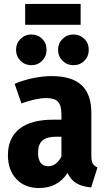

<svg xmlns="http://www.w3.org/2000/svg" viewBox="-20 -932 535 969"><path d="M472 -87 440 14Q395 10 366 -7Q337 -24 321 -59Q271 17 177 17Q105 17 62.5 -28.5Q20 -74 20 -149Q20 -236 78.5 -282Q137 -328 248 -328H290V-353Q290 -400 273 -418.5Q256 -437 213 -437Q164 -437 88 -410L54 -509Q99 -528 148 -538Q197 -548 240 -548Q343 -548 392 -502Q441 -456 441 -362V-147Q441 -120 448 -107Q455 -94 472 -87ZM290 -143V-242H262Q216 -242 194 -222.5Q172 -203 172 -162Q172 -128 185 -110.5Q198 -93 223 -93Q244 -93 261.5 -106Q279 -119 290 -143ZM215 -681Q215 -648 193 -625.5Q171 -603 138 -603Q106 -603 83.5 -625.5Q61 -648 61 -681Q61 -713 83.5 -735.5Q106 -758 138 -758Q171 -758 193 -736Q215 -714 215 -681ZM428 -681Q428 -648 406 -625.5Q384 -603 350 -603Q318 -603 295.5 -625.5Q273 -648 273 -681Q273 -713 295.5 -735.5Q318 -758 350 -758Q383 -758 405.5 -736Q428 -714 428 -681ZM107 -807V-912H387V-807Z"/></svg>

Font: Fira Sans Condensed
Style: Bold
Weight: 700
Width: 3
Designer: bBox Type GmbH & Carrois Corporate GbR & Edenspiekermann AG
Foundry: bBox Type GmbH & Carrois Corporate GbR & Edenspiekermann AG
Version: Version 4.301